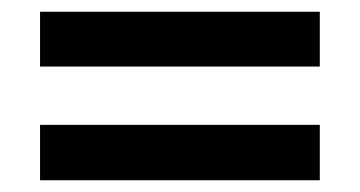

<svg xmlns="http://www.w3.org/2000/svg" viewBox="-20 -515 612 326"><path d="M48 -402H523V-495H48ZM48 -209H523V-303H48Z"/></svg>

Font: Noto Sans Vithkuqi SemiBold
Style: Regular
Weight: 600
Version: Version 1.001